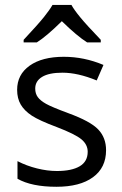

<svg xmlns="http://www.w3.org/2000/svg" viewBox="-20 -731 483 761"><path d="M400.4 -135.7Q400.4 -66.4 348.6 -28.6Q296.9 9.3 203.6 9.3Q105 9.3 49.3 -22.5V-92.3Q85.4 -73.7 126.5 -63.5Q167.5 -53.2 205.6 -53.2Q264.2 -53.2 295.9 -72Q327.6 -90.8 327.6 -129.4Q327.6 -158.2 302.5 -179Q277.3 -199.7 204.6 -227.5Q135.3 -253.4 106 -272.7Q76.7 -292 62.3 -316.4Q47.9 -340.8 47.9 -375Q47.9 -435.5 97.4 -470.7Q147 -505.9 232.9 -505.9Q313.5 -505.9 390.1 -473.6L363.3 -412.1Q288.6 -442.9 227.5 -442.9Q174.3 -442.9 147 -426.3Q119.6 -409.7 119.6 -379.9Q119.6 -359.9 129.9 -345.9Q140.1 -332 162.8 -319.3Q185.5 -306.6 250 -282.7Q338.4 -250.5 369.4 -217.8Q400.4 -185.1 400.4 -135.7ZM73.7 -573.2Q131.3 -634.8 154.5 -663.8Q177.7 -692.9 188 -711.4H263.2Q273.4 -692.4 298.1 -662.4Q322.8 -632.3 379.4 -573.2V-563H325.2Q285.6 -587.9 225.1 -647Q163.6 -586.4 126 -563H73.7Z"/></svg>

Font: Bpm'online Open Sans
Style: Regular
Weight: 400
Foundry: Ascender Corporation
Version: Version 1.10